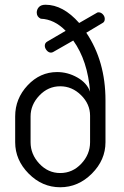

<svg xmlns="http://www.w3.org/2000/svg" viewBox="-20 -783 522 810"><path d="M411 -685 344 -645Q425 -525 425 -360V-183Q425 -108 367.5 -50.5Q310 7 234 7Q158 7 101 -50.5Q44 -108 44 -183V-292Q44 -367 96.5 -423Q149 -479 221 -479Q266 -479 306.5 -456Q347 -433 360 -396Q350 -527 289 -612L205 -564Q200 -561 195 -561Q185 -561 177 -570.5Q169 -580 169 -590Q169 -602 180 -608L257 -653Q209 -702 152 -704Q135 -712 135 -730Q135 -743 144 -753Q153 -763 172 -763Q246 -763 314 -686L387 -728Q390 -731 396 -731Q406 -731 414 -722.5Q422 -714 422 -703Q422 -690 411 -685ZM109 -292V-183Q109 -132 146 -92.5Q183 -53 234 -53Q286 -53 323 -92.5Q360 -132 360 -183V-295Q360 -344 322 -381.5Q284 -419 234 -419Q183 -419 146 -380Q109 -341 109 -292Z"/></svg>

Font: Dosis
Style: Book
Weight: 400
Designer: EdgarTolentino, PabloImpallari, IginoMarini
Foundry: EdgarTolentino, PabloImpallari, IginoMarini
Version: Version 1.007